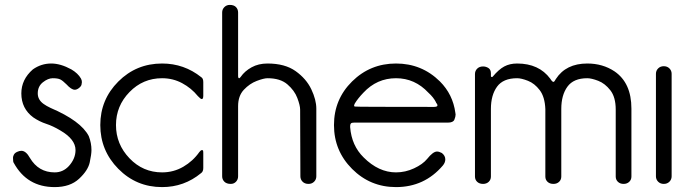

<svg xmlns="http://www.w3.org/2000/svg" viewBox="-20 -750 2809 783"><path d="M203 13Q90 13 36 -86Q33 -89 33 -107Q33 -112 36.5 -119Q40 -126 49.5 -130.5Q59 -135 67 -135Q86 -135 102 -106Q137 -47 203 -47Q237 -47 261 -73Q288 -103 288 -138Q288 -182 226 -218Q196 -236 168.5 -245Q141 -254 116 -271Q67 -307 67 -369Q67 -426 114 -467Q148 -491 189 -491Q227 -491 271 -467Q298 -451 310 -430Q314 -423 314 -415Q314 -412 312.5 -405Q311 -398 302 -391Q293 -384 285 -384Q271 -384 251 -406Q236 -421 226 -426Q216 -431 195 -431Q176 -431 155 -414.5Q134 -398 134 -369Q134 -343 158 -326Q169 -318 186 -310Q310 -257 342 -195Q353 -167 353 -138Q353 -121 346 -88Q339 -55 302.5 -21Q266 13 203 13Z M641 13Q536 13 462.5 -61.5Q389 -136 389 -240Q389 -344 462.5 -417.5Q536 -491 641 -491Q731 -491 801 -435Q809 -430 809 -415V-360Q809 -346 803 -346Q798 -346 787 -358Q760 -391 722.5 -411Q685 -431 641 -431Q563 -431 508 -374.5Q453 -318 453 -240Q453 -162 508 -104.5Q563 -47 641 -47Q688 -47 727.5 -70Q767 -93 793 -130Q799 -138 804 -138Q805 -138 807 -137Q809 -136 809 -127V-65Q809 -50 800 -44Q731 13 641 13Z M1238 0Q1223 0 1214 -9Q1205 -18 1205 -31L1204 -303Q1204 -320 1192.5 -350.5Q1181 -381 1152 -406Q1123 -431 1071 -431Q1056 -431 1027 -420Q998 -409 974.5 -384Q951 -359 951 -317V-31Q951 -18 942.5 -9Q934 0 921 0Q904 0 895 -9Q886 -18 886 -31V-699Q886 -712 895 -721Q904 -730 917 -730Q934 -730 942.5 -721Q951 -712 951 -699V-441Q951 -431 955 -431Q958 -431 962 -437Q978 -460 1006 -475.5Q1034 -491 1071 -491Q1142 -491 1185.5 -460Q1229 -429 1249.5 -386Q1270 -343 1270 -307V-31Q1270 -18 1261 -9Q1252 0 1238 0Z M1595 13Q1490 13 1416 -61Q1342 -135 1342 -240Q1342 -345 1416 -418Q1490 -491 1595 -491Q1700 -491 1774 -418Q1827 -365 1837 -290L1838 -283Q1838 -274 1833 -262Q1828 -250 1807 -250H1424Q1414 -250 1411 -246.5Q1408 -243 1408 -236V-231Q1414 -156 1463 -108Q1524 -47 1595 -47Q1633 -47 1668.5 -63.5Q1704 -80 1722 -102Q1746 -132 1762 -132Q1771 -132 1782 -126Q1796 -115 1796 -100Q1796 -87 1786 -75Q1711 13 1595 13ZM1749 -314Q1764 -314 1764 -320Q1764 -325 1758 -332V-333Q1748 -353 1727 -372Q1672 -431 1595 -431Q1517 -431 1462 -372Q1439 -348 1427 -328Q1424 -322 1424 -319Q1424 -317 1426.5 -315.5Q1429 -314 1749 -314Z M2523 0Q2509 0 2500 -8.5Q2491 -17 2491 -30V-303Q2491 -354 2469 -382Q2447 -410 2419.5 -420.5Q2392 -431 2375 -431Q2319 -431 2294 -396.5Q2269 -362 2269 -306V-30Q2269 -17 2260 -8.5Q2251 0 2237 0Q2222 0 2213 -8.5Q2204 -17 2204 -30V-305Q2202 -355 2181 -382.5Q2160 -410 2133 -420.5Q2106 -431 2089 -431Q2032 -431 2007 -396.5Q1982 -362 1982 -306V-30Q1982 -17 1973 -8.5Q1964 0 1950 0Q1935 0 1926 -8.5Q1917 -17 1917 -30V-448Q1917 -461 1926 -470Q1935 -479 1950 -479Q1962 -479 1972 -472.5Q1982 -466 1982 -451V-440Q1982 -436 1986 -436Q1988 -436 1989 -437Q2014 -467 2036.5 -479Q2059 -491 2089 -491Q2178 -491 2224 -429Q2232 -416 2237 -416Q2241 -416 2247 -428Q2288 -491 2375 -491Q2438 -491 2486 -459Q2555 -412 2555 -307V-30Q2555 -17 2546 -8.5Q2537 0 2523 0Z M2687 0Q2673 0 2664 -9Q2655 -18 2655 -31V-449Q2655 -462 2664 -471Q2673 -480 2687 -480Q2701 -480 2710 -471Q2719 -462 2719 -449V-31Q2719 -18 2710 -9Q2701 0 2687 0Z"/></svg>

Font: Gardens CM
Style: Regular
Weight: 400
Designer: Created by: Aleksander Shevchuk, 2010. Modifed by: Daren Olsen, 2020.
Foundry: High-Logic / FontCreator v.13.0.0 build 2663 (64-bit)
Version: Version 3.003 Ukrainian, initial release